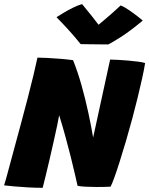

<svg xmlns="http://www.w3.org/2000/svg" viewBox="-26 -914 729 938"><path d="M182.5 3.5Q148 3.5 110.8 1.5Q73.5 -0.5 42.2 -3.5Q11 -6.5 -6 -8.5Q-4 -13.5 3.8 -41.5Q11.5 -69.5 23.2 -113.2Q35 -157 49.2 -209.5Q63.5 -262 78 -316Q94 -375 109.5 -435Q125 -495 137.5 -546.8Q150 -598.5 157 -632.5Q171.5 -632.5 203.8 -631Q236 -629.5 271.5 -626.5Q307 -623.5 331 -620Q354.5 -561 373 -494.8Q391.5 -428.5 405.5 -363.5Q419.5 -298.5 429 -242L512 -623Q527.5 -623 552.2 -621.5Q577 -620 603.2 -617.8Q629.5 -615.5 651.2 -612.5Q673 -609.5 683 -606Q678 -574.5 668.2 -530.2Q658.5 -486 646.2 -436Q634 -386 621 -337.5Q606 -281.5 589.8 -226.2Q573.5 -171 558.5 -123.8Q543.5 -76.5 531.8 -44.2Q520 -12 514 -2Q484 -0.5 446 -0.5Q419 -0.5 394 -1.8Q369 -3 353 -6Q349 -23.5 340.5 -61Q332 -98.5 319.8 -147.2Q307.5 -196 293 -249Q278.5 -302 263 -351Q260.5 -335 253.2 -300.5Q246 -266 236 -222Q226 -178 215.8 -133.5Q205.5 -89 196.5 -52.5Q187.5 -16 182.5 3.5ZM563.5 -887.5Q581.5 -880.5 605.2 -864Q629 -847.5 648.2 -832.5Q667.5 -817.5 671.5 -813.5Q607.5 -760.5 564 -733Q520.5 -705.5 503.5 -697Q491.5 -697 466 -697.2Q440.5 -697.5 413 -697.8Q385.5 -698 368 -698.5Q340 -733.5 311.2 -765.2Q282.5 -797 250 -830Q263 -838.5 284.8 -851.5Q306.5 -864.5 330.8 -876.5Q355 -888.5 375 -894Q401 -863 423.2 -834.8Q445.5 -806.5 455.5 -793Q465 -801 483.5 -816.5Q502 -832 523.5 -851Q545 -870 563.5 -887.5Z"/></svg>

Font: Grandstander ExtraBold
Style: Italic
Weight: 800
Italic angle: -15°
Designer: Tyler Finck
Foundry: Etcetera Type Co
Version: Version 1.200; ttfautohint (v1.8.3)